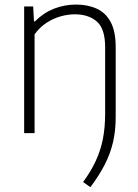

<svg xmlns="http://www.w3.org/2000/svg" viewBox="-20 -568 590 819"><path d="M365.5 230.5 334.5 208.5Q367.5 163.5 388.2 119Q409 74.5 418.8 25.2Q428.5 -24 428.5 -83.5V-366.5Q428.5 -445.5 393 -476.2Q357.5 -507 299 -507Q270.5 -507 239.5 -498.5Q208.5 -490 179.2 -471.2Q150 -452.5 127.5 -421.5V0H83V-540.5H121.5L125 -477H129.5Q165 -513 210 -530.8Q255 -548.5 304.5 -548.5Q354 -548.5 392.2 -531.2Q430.5 -514 452 -474.2Q473.5 -434.5 473.5 -367V-68.5Q473.5 -10.5 462 38.8Q450.5 88 426.8 134.2Q403 180.5 365.5 230.5Z"/></svg>

Font: Encode Sans Condensed Thin ExtraLight
Style: Regular
Weight: 250
Version: Version 3.002